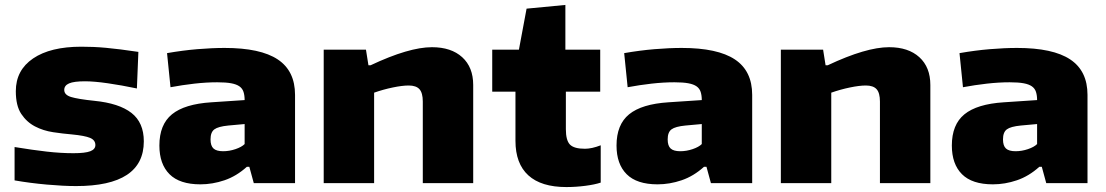

<svg xmlns="http://www.w3.org/2000/svg" viewBox="-20 -741 4476 777"><path d="M288 12Q237 12 169.5 6Q102 0 39 -11V-146Q112 -134 169 -127.5Q226 -121 277 -121Q325 -121 345.5 -129Q366 -137 366 -154Q366 -174 344.5 -183Q323 -192 271 -197Q235 -200 195 -206Q155 -212 121.5 -229.5Q88 -247 66 -280Q44 -313 44 -372Q44 -457 114 -504.5Q184 -552 309 -552Q333 -552 357.5 -551Q382 -550 409 -547.5Q436 -545 468 -541Q500 -537 540 -531L534 -383Q472 -396 416.5 -404Q361 -412 324 -412Q279 -412 259.5 -403.5Q240 -395 240 -377Q240 -357 267.5 -348.5Q295 -340 362 -333Q462 -323 512 -284Q562 -245 562 -169Q562 12 288 12Z M791 5Q707 5 666 -36Q625 -77 625 -152Q625 -237 676 -278.5Q727 -320 835 -327L970 -336Q970 -355 965.5 -369Q961 -383 949 -391.5Q937 -400 915.5 -404Q894 -408 859 -408Q815 -408 766.5 -402.5Q718 -397 670 -388L656 -526Q719 -537 778.5 -542Q838 -547 889 -547Q1034 -547 1104 -500.5Q1174 -454 1174 -357V0H1007L989 -66H979Q937 -28 888.5 -11.5Q840 5 791 5ZM883 -129Q908 -129 933 -137.5Q958 -146 970 -158V-239L904 -233Q863 -229 847.5 -217.5Q832 -206 832 -177Q832 -151 844 -140Q856 -129 883 -129Z M1290 -540H1461L1471 -477H1480Q1635 -550 1728 -550Q1806 -550 1850.5 -509.5Q1895 -469 1895 -397V0H1691V-330Q1691 -365 1677.5 -380Q1664 -395 1634 -395Q1608 -395 1569.5 -387Q1531 -379 1494 -366V0H1290Z M2272 16Q2170 16 2118 -31.5Q2066 -79 2066 -171V-370H1972V-540H2080L2111 -706L2268 -721V-540H2409V-370H2270V-218Q2270 -173 2286.5 -156Q2303 -139 2347 -139Q2375 -139 2411 -153V-2Q2387 6 2348.5 11Q2310 16 2272 16Z M2641 5Q2557 5 2516 -36Q2475 -77 2475 -152Q2475 -237 2526 -278.5Q2577 -320 2685 -327L2820 -336Q2820 -355 2815.5 -369Q2811 -383 2799 -391.5Q2787 -400 2765.5 -404Q2744 -408 2709 -408Q2665 -408 2616.5 -402.5Q2568 -397 2520 -388L2506 -526Q2569 -537 2628.5 -542Q2688 -547 2739 -547Q2884 -547 2954 -500.5Q3024 -454 3024 -357V0H2857L2839 -66H2829Q2787 -28 2738.5 -11.5Q2690 5 2641 5ZM2733 -129Q2758 -129 2783 -137.5Q2808 -146 2820 -158V-239L2754 -233Q2713 -229 2697.5 -217.5Q2682 -206 2682 -177Q2682 -151 2694 -140Q2706 -129 2733 -129Z M3140 -540H3311L3321 -477H3330Q3485 -550 3578 -550Q3656 -550 3700.5 -509.5Q3745 -469 3745 -397V0H3541V-330Q3541 -365 3527.5 -380Q3514 -395 3484 -395Q3458 -395 3419.5 -387Q3381 -379 3344 -366V0H3140Z M3998 5Q3914 5 3873 -36Q3832 -77 3832 -152Q3832 -237 3883 -278.5Q3934 -320 4042 -327L4177 -336Q4177 -355 4172.5 -369Q4168 -383 4156 -391.5Q4144 -400 4122.5 -404Q4101 -408 4066 -408Q4022 -408 3973.5 -402.5Q3925 -397 3877 -388L3863 -526Q3926 -537 3985.5 -542Q4045 -547 4096 -547Q4241 -547 4311 -500.5Q4381 -454 4381 -357V0H4214L4196 -66H4186Q4144 -28 4095.5 -11.5Q4047 5 3998 5ZM4090 -129Q4115 -129 4140 -137.5Q4165 -146 4177 -158V-239L4111 -233Q4070 -229 4054.5 -217.5Q4039 -206 4039 -177Q4039 -151 4051 -140Q4063 -129 4090 -129Z"/></svg>

Font: Encode Sans Wide
Style: ExtraBold
Weight: 800
Designer: Pablo Impallari, Andres Torresi
Foundry: Pablo Impallari, Andres Torresi
Version: Version 1.000; ttfautohint (v1.00) -l 8 -r 50 -G 200 -x 14 -